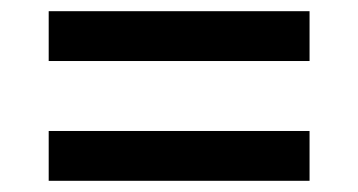

<svg xmlns="http://www.w3.org/2000/svg" viewBox="-20 -477 640 343"><path d="M67 -368V-457H533V-368ZM67 -154V-243H533V-154Z"/></svg>

Font: IBM Plex Sans Thai Medm
Style: Regular
Weight: 500
Designer: Mike Abbink, Paul van der Laan, Pieter van Rosmalen, Ben Mitchell, Mark Frömberg
Foundry: Bold Monday
Version: Version 1.2